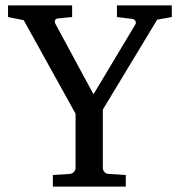

<svg xmlns="http://www.w3.org/2000/svg" viewBox="-20 -691 666 711"><path d="M616.2 -627.9 562 -618.2 360.8 -285.2V-68.8Q360.8 -61.5 366.2 -54.7Q371.6 -47.9 381.8 -46.9L445.8 -43V0H175.8V-43L237.8 -46.9Q248.5 -47.9 254.2 -54.7Q259.8 -61.5 259.8 -68.8V-270L67.9 -616.2L9.8 -627.9V-670.9H247.1V-627.9L196.8 -623Q185.1 -621.6 183.6 -615.2Q182.1 -608.9 185.1 -603L326.2 -341.8L481 -600.1Q485.4 -607.4 481 -614Q476.6 -620.6 469.2 -621.1L413.1 -627.9V-670.9H616.2Z"/></svg>

Font: Eeyek
Style: Regular
Weight: 400
Designer: Pravabati Chingangbam and Tabish
Foundry: SIL International
Version: Version 2.000